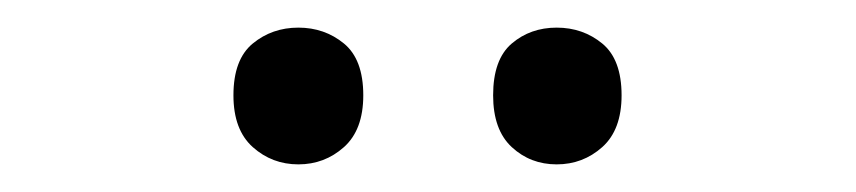

<svg xmlns="http://www.w3.org/2000/svg" viewBox="-20 -750 620 139"><path d="M149 -681Q149 -707 163 -718.5Q177 -730 196 -730Q215 -730 229 -718.5Q243 -707 243 -681Q243 -656 229 -643.5Q215 -631 196 -631Q177 -631 163 -643.5Q149 -656 149 -681ZM337 -681Q337 -707 350.5 -718.5Q364 -730 383 -730Q402 -730 416 -718.5Q430 -707 430 -681Q430 -656 416 -643.5Q402 -631 383 -631Q364 -631 350.5 -643.5Q337 -656 337 -681Z"/></svg>

Font: Noto Sans Grantha
Style: Regular
Weight: 400
Designer: Monotype Design Team
Foundry: Monotype Imaging Inc.
Version: Version 2.003; ttfautohint (v1.8.4.7-5d5b)